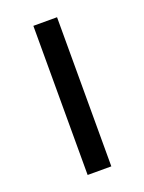

<svg xmlns="http://www.w3.org/2000/svg" viewBox="-105 -564 464 617"><g transform="rotate(-20 127.0 -255.0)"><path d="M87 -510V0H168V-510Z"/></g></svg>

Font: Saira UNSAM
Style: Regular
Weight: 400
Designer: Hector Gatti with collaboration of the Omnibus-Type team
Foundry: Omnibus-Type
Version: Version 0.072;PS 000.072;hotconv 1.0.88;makeotf.lib2.5.64775